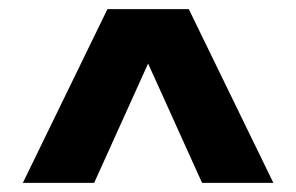

<svg xmlns="http://www.w3.org/2000/svg" viewBox="-20 -543 648 420"><path d="M578 -143H422L304 -404L186 -143H30L215 -523H393Z"/></svg>

Font: MontserratBlack
Style: Regular
Weight: 900
Designer: Julieta Ulanovsky
Foundry: Julieta Ulanovsky
Version: Version 4.000